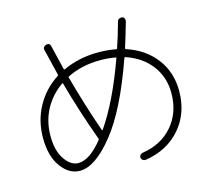

<svg xmlns="http://www.w3.org/2000/svg" viewBox="-116 -940 1231 1114"><g transform="rotate(-15 500.0 -382.5)"><path d="M272.5 -519.5Q204.1 -471.7 166 -400.4Q127.9 -329.1 127.9 -242.2Q127.9 -153.3 163.6 -101.1Q199.2 -48.8 245.1 -48.8Q312.5 -48.8 392.6 -148.4Q394.5 -150.4 392.6 -155.3V-157.2Q323.2 -348.6 277.3 -517.6Q275.4 -522.5 272.5 -519.5ZM519.5 -592.8Q410.2 -592.8 321.3 -548.8Q316.4 -546.9 318.4 -542Q369.1 -356.4 424.8 -199.2Q427.7 -194.3 429.7 -198.2Q529.3 -342.8 614.3 -580.1Q616.2 -585 610.4 -585Q564.5 -592.8 519.5 -592.8ZM242.2 -2.9Q177.7 -2.9 130.4 -67.4Q83 -131.8 83 -242.2Q83 -344.7 129.4 -429.7Q175.8 -514.6 258.8 -568.4Q262.7 -572.3 261.7 -575.2Q243.2 -648.4 222.7 -735.4Q220.7 -744.1 226.6 -751.5Q232.4 -758.8 241.2 -760.7Q263.7 -765.6 267.6 -743.2Q290 -647.5 302.7 -597.7Q304.7 -592.8 308.6 -594.7Q404.3 -639.6 519.5 -639.6Q578.1 -639.6 626 -629.9Q630.9 -627.9 632.8 -633.8Q654.3 -695.3 678.7 -784.2Q680.7 -793 689.9 -797.4Q699.2 -801.8 708 -799.8Q716.8 -797.9 720.7 -789.6Q724.6 -781.2 722.7 -772.5Q694.3 -672.9 677.7 -623Q675.8 -618.2 680.7 -616.2Q791 -580.1 854 -497.6Q917 -415 917 -302.7Q917 -168.9 837.9 -77.6Q758.8 13.7 626 34.2Q617.2 35.2 609.4 29.8Q601.6 24.4 599.6 14.6Q598.6 5.9 604 -1Q609.4 -7.8 618.2 -9.8Q734.4 -27.3 802.2 -106.4Q870.1 -185.5 870.1 -302.7Q870.1 -398.4 815.4 -469.7Q760.7 -541 665 -572.3Q661.1 -573.2 659.2 -568.4Q558.6 -282.2 446.3 -142.6Q334 -2.9 242.2 -2.9Z"/></g></svg>

Font: Rounded-L Mgen+ 1m light
Style: Regular
Weight: 200
Designer: [Source Han Sans]
Ryoko NISHIZUKA  (kana & ideographs); Paul D. Hunt (Latin, Greek & Cyrillic); Wenlong ZHANG  (bopomofo
Version: Version 1.059.20150602